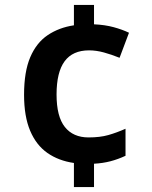

<svg xmlns="http://www.w3.org/2000/svg" viewBox="-20 -744 612 774"><path d="M359 -646Q403 -644 438 -634.5Q473 -625 500 -612L462 -511Q430 -524 399 -532.5Q368 -541 339 -541Q273 -541 240.5 -497Q208 -453 208 -363Q208 -274 241.5 -232Q275 -190 337 -190Q383 -190 416.5 -199.5Q450 -209 486 -225V-116Q456 -102 425.5 -94Q395 -86 359 -84V10H278V-87Q216 -96 171 -127.5Q126 -159 101.5 -217Q77 -275 77 -362Q77 -455 102 -513.5Q127 -572 172.5 -602.5Q218 -633 278 -642V-724H359Z"/></svg>

Font: Noto Sans Adlam SemiBold
Style: Regular
Weight: 600
Version: Version 3.001